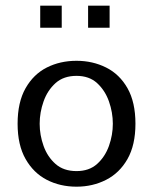

<svg xmlns="http://www.w3.org/2000/svg" viewBox="-20 -666 554 697"><path d="M257.8 11.7Q198.2 11.7 149.9 -13.2Q101.6 -38.1 72.8 -88.9Q43.9 -139.6 43.9 -216.8Q43.9 -294.9 72.8 -345.7Q101.6 -396.5 149.9 -420.9Q198.2 -445.3 257.8 -445.3Q316.4 -445.3 365.2 -420.9Q414.1 -396.5 442.9 -345.7Q471.7 -294.9 471.7 -216.8Q471.7 -139.6 442.9 -88.9Q414.1 -38.1 365.2 -13.2Q316.4 11.7 257.8 11.7ZM257.8 -44.9Q303.7 -44.9 332.5 -70.8Q361.3 -96.7 375.5 -136.2Q389.6 -175.8 389.6 -216.8Q389.6 -257.8 375.5 -297.9Q361.3 -337.9 332.5 -364.3Q303.7 -390.6 257.8 -390.6Q210.9 -390.6 181.6 -364.3Q152.3 -337.9 138.2 -297.9Q124 -257.8 124 -216.8Q124 -175.8 138.2 -136.2Q152.3 -96.7 181.6 -70.8Q210.9 -44.9 257.8 -44.9ZM299.8 -565.4V-645.5H377.9V-565.4ZM126 -565.4V-645.5H204.1V-565.4Z"/></svg>

Font: Padauk
Style: Regular
Weight: 400
Designer: Debbi Hosken, Becca Hirsbrunner Spalinger
Foundry: SIL International
Version: Version 5.003